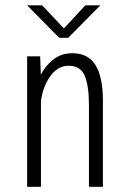

<svg xmlns="http://www.w3.org/2000/svg" viewBox="-20 -716 490 736"><path d="M84 0V-500H134L136.5 -429.5Q155 -465.5 185.5 -488.8Q216 -512 257 -512Q318.5 -512 346.5 -465.8Q374.5 -419.5 374.5 -330V0H321V-313Q321 -387 304.8 -425.5Q288.5 -464 243 -464Q202 -464 173.2 -424.5Q144.5 -385 137 -329V0ZM84 -695.5H141.5L225 -607L307 -695.5H364.5L241.5 -571H207Z"/></svg>

Font: Trispace Condensed ExtraLight
Style: Regular
Weight: 200
Width: 3
Designer: Tyler Finck
Foundry: Etcetera Type Company
Version: Version 1.210; ttfautohint (v1.8.3)